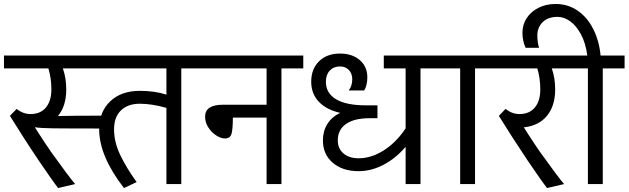

<svg xmlns="http://www.w3.org/2000/svg" viewBox="-30 -928 3169 968"><path d="M440 -583H287Q304 -535 304 -477Q304 -393 262 -343Q318 -345 540 -345V-280Q304 -280 238.5 -281Q173 -282 150 -286H146L165 -256Q205 -194 229 -160Q323 -29 349 0L263 20Q237 -13 165 -119Q126 -177 86.5 -238.5Q47 -300 20 -344L54 -379Q86 -353 124 -353Q174 -353 201.5 -386Q229 -419 229 -477Q229 -533 214 -583H-10V-648H440Z M994 -583H884V0H809V-384Q736 -405 675 -405Q615 -405 580 -371.5Q545 -338 545 -276Q545 -212 576 -147Q607 -82 659 -10L595 20Q470 -141 470 -276Q470 -364 525.5 -417Q581 -470 675 -470Q750 -470 809 -451V-583H410V-648H994Z M1499 -583H1389V0H1314V-335H1144Q1144 -279 1137.5 -254.5Q1131 -230 1104 -230Q1083 -230 1059.5 -245.5Q1036 -261 1020 -286Q1004 -311 1004 -340Q1004 -400 1094 -400H1314V-583H974V-648H1499Z M1873 -397V-332H1833Q1756 -332 1714.5 -303Q1673 -274 1673 -220Q1673 -179 1701.5 -154.5Q1730 -130 1778 -130Q1842 -130 1905 -170Q1968 -210 2015 -281V-583H1905V-648H2200V-583H2090V0H2015V-188Q1966 -130 1904 -97.5Q1842 -65 1778 -65Q1697 -65 1647.5 -107.5Q1598 -150 1598 -220Q1598 -267 1620.5 -303Q1643 -339 1685 -359Q1615 -375 1577 -415.5Q1539 -456 1539 -516Q1539 -580 1578.5 -619Q1618 -658 1684 -658Q1746 -658 1784 -625Q1822 -592 1822 -538Q1822 -518 1817.5 -500Q1813 -482 1806 -472H1728Q1746 -495 1746 -528Q1746 -557 1729 -575Q1712 -593 1684 -593Q1652 -593 1632.5 -572Q1613 -551 1613 -516Q1613 -458 1664.5 -427.5Q1716 -397 1813 -397Z M2475 -583H2365V0H2290V-583H2180V-648H2475Z M2844 -583H2752Q2769 -535 2769 -477Q2769 -395 2728 -344.5Q2687 -294 2611 -286L2630 -256Q2670 -194 2694 -160Q2788 -29 2814 0L2728 20Q2702 -13 2630 -119Q2591 -177 2551.5 -238.5Q2512 -300 2485 -344L2519 -379Q2551 -353 2589 -353Q2639 -353 2666.5 -386Q2694 -419 2694 -477Q2694 -533 2679 -583H2455V-648H2844Z M2604 -764Q2604 -803 2625 -836Q2646 -869 2684.5 -888.5Q2723 -908 2771 -908Q2833 -908 2882 -874.5Q2931 -841 2961 -781.5Q2991 -722 2998 -648H3119V-583H3009V0H2934V-583H2824V-648H2931Q2923 -710 2899.5 -754Q2876 -798 2845 -820.5Q2814 -843 2781 -843Q2733 -843 2706 -816.5Q2679 -790 2679 -748Q2679 -732 2681.5 -714.5Q2684 -697 2688 -687H2620Q2604 -721 2604 -764Z"/></svg>

Font: Madhuban Light
Style: Regular
Weight: 300
Designer: jaikishan Patel
Foundry: MagicType
Version: Version 1.000